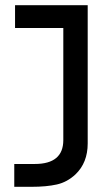

<svg xmlns="http://www.w3.org/2000/svg" viewBox="-20 -720 423 740"><path d="M224 -180V-612H38V-700H318V-167Q318 -93 271 -48Q239 -18 199 -9Q159 0 101 0H35V-88H114Q224 -88 224 -180Z"/></svg>

Font: Baumans
Style: Regular
Weight: 400
Designer: Henadij Zarechnjuk
Foundry: Cyreal (www.cyreal.org)
Version: Version 001.001